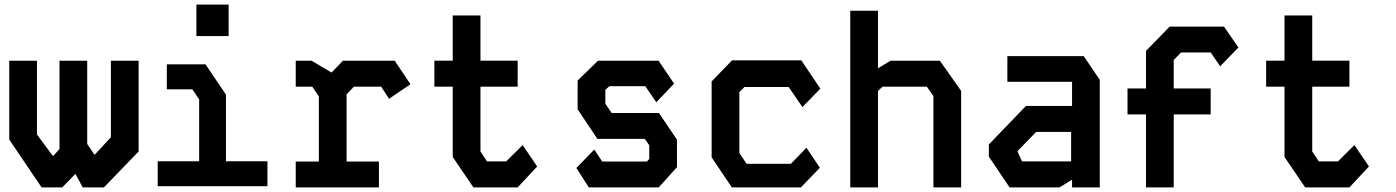

<svg xmlns="http://www.w3.org/2000/svg" viewBox="-20 -811 6040 831"><path d="M460 -548V-217L391 -142.5H388L357.5 -188V-548H237.5V-166.5L212 -137.5H207.5L140 -229V-548H20V-207L160 0H249.5L306.5 -58.5L338 0H430L580 -155.5V-548Z M702 -532.5H869.5L958 -401.5V-113H1137.5V-5H662.5V-113H842V-380.5L812.5 -424.5H702ZM830 -655V-791H969.5V-655Z M1260 -548V-436H1331.5L1360 -393.5V-112H1260V0H1620V-112H1480V-402.5L1512 -436H1629.5L1664 -383.5L1756.5 -446.5L1688.5 -548H1464L1415 -497L1329 -548Z M1939.5 -744V-548.5H1860V-436H1939.5V-131.5L2029 0H2220.5L2305 -90.5L2242 -183L2171 -112.5H2088L2059.5 -155.5V-436H2220.5V-548.5H2059.5V-744Z M2568 -548 2480 -462.5V-338L2565.5 -210H2770.5L2790 -182.5V-123L2780 -112H2586.5L2552 -163.5L2474.5 -84L2528.5 0H2831L2910 -87.5V-206.5L2832 -322H2627.5L2600 -362V-422.5L2617.5 -438H2773L2820.5 -368.5L2897.5 -449L2830.5 -548Z M3148.5 -550 3060 -458.5V-130L3147.5 0H3446.5L3528.5 -85L3470.5 -171.5L3403 -102H3211.5L3180 -148.5V-412L3202 -434.5H3393.5L3453 -347.5L3530.5 -427.5L3448 -550Z M3660 -764.5V0H3780V-417.5L3800 -436H3991.5L4020 -395V0H4140V-417.5L4048 -548H3834L3780 -515.5V-764.5Z M4340 -568V-457H4620V-352.5H4420.5L4260 -186V-133L4349.5 0H4565.5L4620 -33V0H4740V-465.5L4670.5 -568ZM4384 -155V-157L4464.5 -240H4616V-112.5H4403.5Z M5042.5 -696 4940 -590.5V-428H4860V-316H4940V0H5060V-316H5220V-428H5060V-551.5L5092 -584H5220L5261 -524L5340 -605.5L5277.5 -696Z M5539.5 -744V-548.5H5460V-436H5539.5V-131.5L5629 0H5820.5L5905 -90.5L5842 -183L5771 -112.5H5688L5659.5 -155.5V-436H5820.5V-548.5H5659.5V-744Z"/></svg>

Font: Kode
Style: Regular
Weight: 400
Monospace: yes
Designer: Isa Ozler
Foundry: Kadena LLC
Version: Version 1.000;gftools[0.9.28]